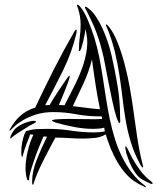

<svg xmlns="http://www.w3.org/2000/svg" viewBox="-20 -763 666 812"><path d="M347 -716Q345 -719 341.5 -725.5Q338 -732 340 -734Q342 -736 346.5 -733Q351 -730 352 -729Q370 -716 385.5 -693Q401 -670 413.5 -642.5Q426 -615 436 -585Q446 -555 452 -528Q467 -462 477.5 -398Q488 -334 488 -266Q488 -264 488.5 -254Q489 -244 485 -242Q482 -244 478.5 -252Q475 -260 474 -263Q462 -300 452.5 -347.5Q443 -395 435 -434Q429 -464 424 -491.5Q419 -519 412.5 -545Q406 -571 397.5 -597.5Q389 -624 377 -653Q375 -657 370.5 -667Q366 -677 361 -687Q356 -697 352 -705.5Q348 -714 347 -716ZM587 25Q576 19 572 17.5Q568 16 557 9Q533 -5 513 -27.5Q493 -50 477 -77Q461 -104 448.5 -134.5Q436 -165 427 -195Q407 -182 379.5 -179.5Q352 -177 329 -177Q300 -177 271.5 -179Q243 -181 214 -181Q186 -129 161.5 -80.5Q137 -32 123 10Q123 11 122 14.5Q121 18 119 18Q116 18 116 11Q116 4 116 2Q116 -38 135.5 -87.5Q155 -137 179 -185L164 -186Q158 -172 147.5 -147Q137 -122 127.5 -95Q118 -68 110.5 -43Q103 -18 103 -3Q103 0 100 0Q96 0 94 -6.5Q92 -13 90.5 -21Q89 -29 88.5 -37.5Q88 -46 88 -49Q88 -84 97 -122.5Q106 -161 121 -193L108 -195Q99 -173 91 -151.5Q83 -130 77 -107Q77 -105 76 -102Q75 -99 73 -100Q71 -104 70.5 -109.5Q70 -115 70 -119Q70 -161 85 -200Q90 -210 95 -210Q116 -216 137.5 -217Q159 -218 182 -218Q232 -218 281 -210.5Q330 -203 379 -203Q403 -203 423 -207L421 -223Q410 -220 397.5 -219Q385 -218 374 -218Q335 -218 293.5 -226Q252 -234 214 -245Q212 -247 206 -248.5Q200 -250 200 -253Q200 -255 206 -256.5Q212 -258 214 -258Q228 -259 241.5 -259.5Q255 -260 269 -260Q292 -260 315 -259.5Q338 -259 362 -259Q374 -259 387 -259Q400 -259 412 -260L410 -271H397Q349 -271 301.5 -280Q254 -289 206 -289Q165 -289 133.5 -279Q102 -269 79.5 -256Q57 -243 43 -230Q29 -217 23 -211Q21 -210 21 -210Q20 -210 20 -212Q20 -213 21 -214Q39 -249 65 -272.5Q91 -296 129 -308Q167 -389 207.5 -469Q248 -549 293 -627Q294 -629 297 -633.5Q300 -638 303 -638Q304 -637 304 -636V-634Q304 -626 303 -622Q284 -541 247 -466Q210 -391 171 -318L190 -319Q193 -325 205.5 -345Q218 -365 232.5 -386.5Q247 -408 259 -425.5Q271 -443 274 -443L275 -440Q275 -435 269 -418Q263 -401 255 -381Q247 -361 239.5 -343.5Q232 -326 229 -319Q235 -319 241 -318.5Q247 -318 253 -318Q271 -354 291.5 -393.5Q312 -433 327 -474Q342 -515 347.5 -557Q353 -599 341 -640Q341 -635 338.5 -620Q336 -605 332 -588.5Q328 -572 324 -559.5Q320 -547 316 -547Q313 -547 313.5 -551Q314 -555 314 -556Q314 -582 317.5 -607.5Q321 -633 321 -659Q321 -694 310 -727Q310 -728 307 -735.5Q304 -743 309 -743Q311 -743 316 -738Q326 -728 335.5 -711Q345 -694 353 -674.5Q361 -655 368 -636Q375 -617 379 -604Q392 -561 400.5 -517.5Q409 -474 415.5 -430.5Q422 -387 429 -343Q436 -299 445 -256Q454 -214 466.5 -174Q479 -134 497 -98Q515 -62 538.5 -31.5Q562 -1 593 22Q598 27 596.5 28.5Q595 30 587 25ZM585 -60Q586 -54 584 -54.5Q582 -55 579.5 -58Q577 -61 574.5 -65Q572 -69 572 -70Q548 -114 534 -159.5Q520 -205 512 -251.5Q504 -298 498.5 -345.5Q493 -393 485.5 -442.5Q478 -492 466 -543Q454 -594 432 -647Q431 -649 429 -654Q427 -659 429 -660Q431 -660 434 -657L438 -653Q460 -627 477 -584Q494 -541 507 -492Q520 -443 528.5 -395Q537 -347 542 -311Q550 -254 559 -191Q568 -128 582 -72ZM288 -314Q317 -311 345.5 -307Q374 -303 403 -301Q392 -354 384 -406Q376 -458 369 -512Q356 -460 333.5 -411Q311 -362 288 -314ZM617 14Q597 5 582 -3.5Q567 -12 556 -27Q539 -50 529.5 -73Q520 -96 514 -116Q512 -124 510.5 -134Q509 -144 511 -144Q515 -144 521 -131Q527 -118 532 -109Q547 -78 570 -46.5Q593 -15 620 5Q628 12 625 14Q622 16 617 14ZM26 -178Q26 -178 24 -178H23Q23 -181 24 -184Q25 -187 26 -190Q34 -207 41.5 -215.5Q49 -224 66 -234Q76 -240 94 -246Q112 -252 123 -252Q125 -252 128.5 -251.5Q132 -251 132 -248Q132 -245 121.5 -240Q111 -235 108 -233Q70 -210 52 -198Q34 -186 26 -178Z"/></svg>

Font: Akronim
Style: Regular
Weight: 400
Designer: Grzegorz Klimczewski
Foundry: Fonty.PL
Version: Version 1.001